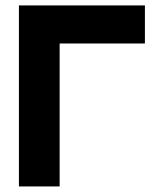

<svg xmlns="http://www.w3.org/2000/svg" viewBox="-20 -670 569 690"><path d="M500.8 -650.5H48V0H194.3V-513.7H500.8Z"/></svg>

Font: Overused Grotesk Light
Style: Regular
Weight: 300
Designer: RandomMaerks
Version: Version 0.005